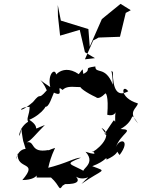

<svg xmlns="http://www.w3.org/2000/svg" viewBox="-20 -945 737 997"><path d="M421 -637 464 -735 492 -750 603 -754 633 -878 659 -892 606 -925 509 -846 446 -703 439 -794 296 -838 280 -919 281 -861 292 -760 394 -790 421 -674 473 -643ZM399 -497C387 -493 429 -463 479 -440C479 -440 491 -424 525 -458C529 -467 545 -449 537 -349C599 -332 576 -412 578 -313C567 -322 583 -338 523 -250C532 -247 558 -211 507 -281C582 -240 464 -151 459 -157C446 -171 512 -128 424 -157C489 -87 374 -59 428 -50C346 -98 307 -89 400 -126C371 -128 328 -97 220 -71C237 -56 222 -83 266 -177C161 -144 214 -116 232 -166C133 -148 165 -216 118 -206C141 -214 164 -247 213 -296C129 -263 203 -277 132 -323C198 -350 250 -420 193 -398C226 -380 231 -390 260 -464C321 -435 264 -512 305 -478C342 -515 407 -471 454 -511ZM318 11C382 12 411 -5 351 -48C413 25 480 -70 403 10C517 -71 541 -51 459 -82C534 -110 533 -138 533 -116C645 -166 552 -201 601 -140C662 -221 600 -231 581 -179C606 -253 683 -272 606 -275C694 -325 645 -377 697 -304C640 -366 691 -381 696 -408C595 -438 614 -514 646 -471C588 -439 566 -482 566 -571C551 -583 564 -585 566 -505C527 -606 475 -558 475 -600C404 -590 463 -587 413 -561C406 -589 417 -595 389 -560C291 -627 241 -518 273 -546C272 -602 224 -564 241 -493C154 -549 196 -541 223 -476C171 -416 200 -475 151 -415C70 -344 73 -391 134 -390C133 -347 116 -331 126 -313C63 -273 79 -193 90 -278C105 -182 95 -236 113 -172C56 -167 61 -74 72 -150C64 -58 184 -113 96 -10C202 -11 171 -78 170 -23H245C294 21 284 51 305 19Z"/></svg>

Font: Charger Distortion
Style: 2It
Weight: 400
Designer: Jasper
Foundry: Cannot Into Space Fonts
Version: Version 0.98